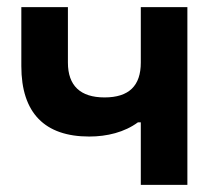

<svg xmlns="http://www.w3.org/2000/svg" viewBox="-20 -520 597 540"><path d="M507 0V-500H376V-344C376 -279 343 -246 274 -246C206 -246 171 -279 171 -344V-500H40V-334C40 -202 106 -136 231 -136C281 -136 330 -148 368 -176H376V0Z"/></svg>

Font: LT Wave Alt Bold
Style: Regular
Weight: 700
Designer: Daniel Lyons
Version: Version 2.5 (Glyphs App)